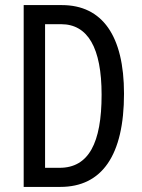

<svg xmlns="http://www.w3.org/2000/svg" viewBox="-20 -734 556 754"><path d="M467 -366C467 -593 382 -714 223 -714H73V0H217C381 0 467 -125 467 -366ZM379 -362C379 -172 328 -75 214 -75H157V-639H220C325 -639 379 -546 379 -362Z"/></svg>

Font: Noto Sans Ethiopic ExtCond
Style: Regular
Weight: 400
Width: 2
Designer: Monotype Design Team
Foundry: Monotype Imaging Inc.
Version: Version 2.102